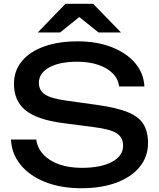

<svg xmlns="http://www.w3.org/2000/svg" viewBox="-20 -983 843 1017"><path d="M38 -244H172Q178 -199 209.5 -165Q241 -131 293 -112.5Q345 -94 413 -94Q514 -94 573 -125.5Q632 -157 632 -211Q632 -255 598 -277Q564 -299 475 -310L313 -331Q177 -349 115.5 -398.5Q54 -448 54 -539Q54 -608 95.5 -658.5Q137 -709 213 -736.5Q289 -764 391 -764Q492 -764 570 -734Q648 -704 694.5 -650.5Q741 -597 745 -525H611Q606 -565 577.5 -594Q549 -623 501 -639.5Q453 -656 388 -656Q296 -656 241 -626Q186 -596 186 -544Q186 -504 218.5 -482.5Q251 -461 332 -450L496 -427Q597 -413 655.5 -389.5Q714 -366 739 -326.5Q764 -287 764 -225Q764 -153 720 -99Q676 -45 596.5 -15.5Q517 14 411 14Q303 14 220.5 -18.5Q138 -51 90 -109Q42 -167 38 -244ZM327 -963H473L621 -811H502L372 -915H428L298 -811H180Z"/></svg>

Font: Unbounded
Style: Regular
Weight: 400
Designer: Luke Prowse, Jean-Baptiste Morizot, Fátima Lázaro, Florian Runge
Foundry: NaN
Version: Version 1.701;gftools[0.9.28.dev5+ged2979d]